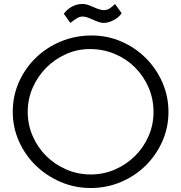

<svg xmlns="http://www.w3.org/2000/svg" viewBox="-20 -930 909 963"><path d="M333 -815Q343 -823 351.5 -829Q360 -835 367 -839Q374 -843 380.5 -845Q387 -847 393 -847Q402 -847 412 -844.5Q422 -842 433 -837Q462 -824 475.5 -819.5Q489 -815 499 -815Q524 -815 551 -829.5Q578 -844 590 -864L557 -910Q541 -894 528 -886.5Q515 -879 500 -879Q493 -879 479 -883Q465 -887 452 -893Q427 -904 416.5 -907Q406 -910 393 -910Q366 -910 341.5 -897Q317 -884 300 -861ZM44 -369Q44 -291 75 -221.5Q106 -152 159.5 -100Q213 -48 284 -17.5Q355 13 435 13Q515 13 586 -17Q657 -47 710 -99Q763 -151 794 -220.5Q825 -290 825 -369Q825 -447 794.5 -516.5Q764 -586 711.5 -638.5Q659 -691 589 -721.5Q519 -752 440 -752Q357 -752 285 -722Q213 -692 159.5 -640Q106 -588 75 -518.5Q44 -449 44 -369ZM119 -369Q119 -433 144 -490Q169 -547 211.5 -590Q254 -633 311 -658.5Q368 -684 431 -684Q497 -684 555.5 -659.5Q614 -635 657 -592Q700 -549 725 -491.5Q750 -434 750 -368Q750 -304 725 -247Q700 -190 657 -147.5Q614 -105 557 -80Q500 -55 435 -55Q370 -55 312.5 -80Q255 -105 212 -147.5Q169 -190 144 -247.5Q119 -305 119 -369Z"/></svg>

Font: Involve
Style: Regular
Weight: 400
Designer: Stefan Peev
Foundry: Context Ltd.
Version: Version 1.001